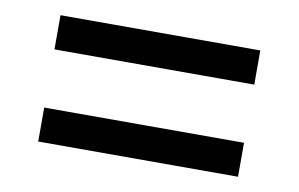

<svg xmlns="http://www.w3.org/2000/svg" viewBox="-44 -560 672 432"><g transform="rotate(10 292.0 -343.5)"><path d="M520 -410.2H63.5V-488.3H520ZM520 -199.7H63.5V-277.3H520Z"/></g></svg>

Font: Saysettha OT
Style: Regular
Weight: 400
Designer: John M. Durdin and Silvain Dupertuis
Foundry: Lao Script for Windows
Version: Version 2.000